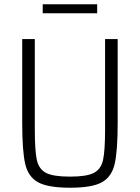

<svg xmlns="http://www.w3.org/2000/svg" viewBox="-20 -871 655 899"><path d="M84 -297V-688H143V-265Q143 -165 152.5 -122Q162 -79 195.5 -61.5Q229 -44 308 -44Q386 -44 419.5 -61.5Q453 -79 462.5 -122Q472 -165 472 -265V-688H531V-297Q531 -164 517 -103.5Q503 -43 457 -17.5Q411 8 308 8Q205 8 158.5 -17.5Q112 -43 98 -103.5Q84 -164 84 -297ZM180 -851H435V-809H180Z"/></svg>

Font: Saira SemiCondensed Light
Style: Regular
Weight: 300
Width: 4
Designer: Hector Gatti with collaboration of the Omnibus-Type team
Foundry: Omnibus-Type
Version: Version 0.072; ttfautohint (v1.8)